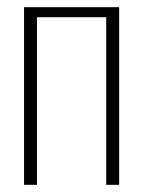

<svg xmlns="http://www.w3.org/2000/svg" viewBox="-20 -515 399 535"><path d="M47 0V-495H312V0H276V-467H83V0Z"/></svg>

Font: Alumni Sans ExtraLight
Style: Regular
Weight: 250
Version: Version 1.018